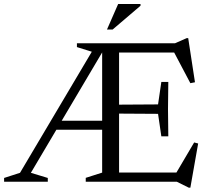

<svg xmlns="http://www.w3.org/2000/svg" viewBox="-33 -886 1020 936"><path d="M225 -253.5V-297.5H506.5V-253.5ZM439 -675H479.5V-655L117.5 -43.5L200 -18.5V0H-13V-18.5L64.5 -43.5ZM342 -656.5V-675H447.5L428.5 -629.5ZM787.5 -486.5 786 -354 787.5 -221.5H753.5L737.5 -331L495.5 -332.5V-375.5L737.5 -377L753.5 -486.5ZM917.5 -485 895 -480.5 810.5 -640.5 843.5 -630H495V-675H820L877 -700H884.5ZM819.5 -32 913.5 -191.5 933 -186.5 895 29H887.5L829 0H495V-45H848ZM385 0V-19L465 -44.5V-675H547.5V0ZM488.5 -742 543 -866.5H652V-858L516 -742Z"/></svg>

Font: Newsreader 24pt
Style: Regular
Weight: 400
Designer: Hugues Gentile
Foundry: Production Type
Version: Version 1.003